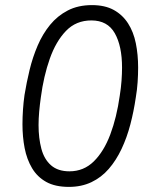

<svg xmlns="http://www.w3.org/2000/svg" viewBox="-20 -725 600 752"><path d="M250 7Q196 7 161 -12.5Q126 -32 105.5 -66.5Q85 -101 76.5 -145Q68 -189 68 -238Q68 -266 70 -295.5Q72 -325 76 -353Q84 -402 96 -451.5Q108 -501 127.5 -546.5Q147 -592 176 -627.5Q205 -663 245.5 -684Q286 -705 340 -705Q391 -705 425.5 -686Q460 -667 481.5 -633.5Q503 -600 512 -555.5Q521 -511 521 -460Q521 -433 519 -403Q517 -373 512 -344Q504 -289 490.5 -237.5Q477 -186 456 -141.5Q435 -97 406 -63.5Q377 -30 338 -11.5Q299 7 250 7ZM252 -54Q308 -54 347.5 -93Q387 -132 412 -198.5Q437 -265 449 -350Q454 -381 456 -409Q458 -437 458 -460Q458 -545 429.5 -595Q401 -645 338 -645Q278 -645 238.5 -604Q199 -563 175 -495Q151 -427 140 -344Q136 -316 133.5 -288Q131 -260 131 -235Q131 -184 142 -142.5Q153 -101 180 -77.5Q207 -54 252 -54Z"/></svg>

Font: Hanken Grotesk Light
Style: Italic
Weight: 300
Italic angle: -8°
Designer: Alfredo Marco Pradil
Foundry: Hanken Design Co.
Version: Version 3.013